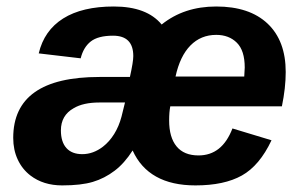

<svg xmlns="http://www.w3.org/2000/svg" viewBox="-20 -558 929 588"><path d="M501.5 -232.4Q498 -215.3 498 -189Q498 -137.2 520.8 -109.6Q543.5 -82 587.9 -82Q624 -82 649.9 -102.5Q675.8 -123 691.9 -164.6L811.5 -128.4Q774.9 -50.8 720.7 -20.5Q666.5 9.8 578.6 9.8Q506.3 9.8 458.3 -17.1Q410.2 -43.9 386.2 -97.2Q360.8 -57.6 331.1 -35.2Q300.3 -11.7 264.4 -1Q228.5 9.8 170.4 9.8Q112.8 9.8 73.2 -20.5Q47.9 -40 34.2 -69.6Q20.5 -99.1 20.5 -135.7Q20.5 -229 86.4 -275.6Q152.3 -322.3 284.7 -322.3H377.9Q388.2 -368.7 388.2 -386.2Q388.2 -448.7 326.2 -448.7Q280.3 -448.7 257.8 -430.9Q235.4 -413.1 227.1 -379.4L98.6 -394.5Q115.2 -464.8 173.6 -501.5Q231.9 -538.1 328.6 -538.1Q429.7 -538.1 475.1 -482.9Q543.5 -538.1 642.1 -538.1Q744.1 -538.1 799.6 -485.6Q855 -433.1 855 -337.4Q855 -313.5 852.1 -287.1Q849.1 -260.7 843.3 -232.4ZM517.6 -323.7H728L729.5 -351.1Q729.5 -403.3 705.3 -427.2Q681.2 -451.2 642.1 -451.2Q595.2 -451.2 563.2 -418.7Q531.2 -386.2 517.6 -323.7ZM166.5 -158.7Q166.5 -123.5 183.3 -104.7Q200.2 -85.9 231.9 -85.9Q265.6 -85.9 295.4 -108.9Q314.9 -124 329.6 -147.5Q344.2 -170.9 352.1 -200.7L362.8 -244.1H284.2Q234.9 -244.1 205.6 -226.6Q166.5 -204.6 166.5 -158.7Z"/></svg>

Font: Arimo
Style: Italic
Weight: 400
Italic angle: -12°
Designer: Steve Matteson
Foundry: Monotype Imaging Inc.
Version: Version 1.33